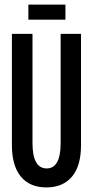

<svg xmlns="http://www.w3.org/2000/svg" viewBox="-20 -808 406 839"><path d="M183 11Q110 11 71 -36.5Q32 -84 32 -174V-660H122V-183Q122 -72 184 -72Q245 -72 245 -183V-660H334V-174Q334 -82 294 -35.5Q254 11 183 11ZM104 -722V-788H266V-722Z"/></svg>

Font: Bricolage Grotesque 96pt Condensed
Style: Regular
Weight: 400
Width: 3
Designer: Mathieu Triay
Foundry: Atelier Triay
Version: Version 1.001; ttfautohint (v1.8.4.7-5d5b);gftools[0.9.33.de